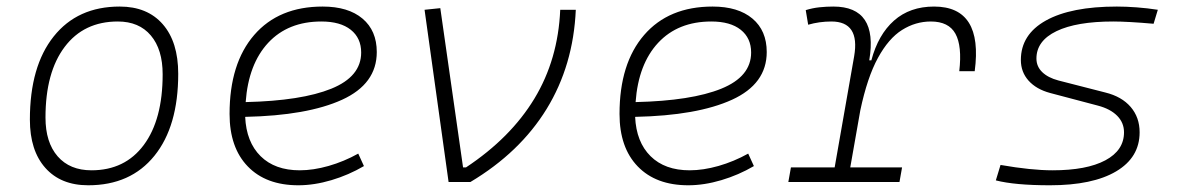

<svg xmlns="http://www.w3.org/2000/svg" viewBox="-20 -547 3556 577"><path d="M245.1 9.8Q162.6 9.8 116.2 -42.5Q69.8 -94.7 69.8 -187.5Q69.8 -347.7 141.4 -437.5Q212.9 -527.3 339.8 -527.3Q422.9 -527.3 469.2 -474.1Q515.6 -420.9 515.6 -325.2Q515.6 -167.5 444.1 -78.9Q372.6 9.8 245.1 9.8ZM254.9 -35.2Q355.5 -35.2 412.1 -111.3Q468.8 -187.5 468.8 -323.7Q468.8 -398.4 433.3 -440.4Q397.9 -482.4 334 -482.4Q231.9 -482.4 174.3 -406Q116.7 -329.6 116.7 -193.8Q116.7 -119.1 153.3 -77.1Q189.9 -35.2 254.9 -35.2Z M880.9 -35.2Q921.4 -35.2 967.5 -48.3Q1013.7 -61.5 1056.6 -85.4L1073.7 -47.9Q1027.8 -21 976.1 -5.6Q924.3 9.8 876.5 9.8Q779.3 9.8 724.6 -46.9Q669.9 -103.5 669.9 -204.6Q669.9 -356.4 743.9 -441.9Q817.9 -527.3 949.7 -527.3Q1026.4 -527.3 1069.3 -491.2Q1112.3 -455.1 1112.3 -390.6Q1112.3 -294.9 1008.1 -247.3Q903.8 -199.7 716.8 -195.8Q720.2 -120.1 763.2 -77.6Q806.2 -35.2 880.9 -35.2ZM718.3 -240.2Q886.2 -244.1 975.8 -280.5Q1065.4 -316.9 1065.4 -389.2Q1065.4 -432.6 1034.2 -457.5Q1002.9 -482.4 945.8 -482.4Q845.7 -482.4 786.1 -418.5Q726.6 -354.5 718.3 -240.2Z M1328.1 0 1255.9 -517.6 1303.2 -522.5 1371.6 -43.9H1380.4Q1514.6 -132.8 1585.9 -250.5Q1657.2 -368.2 1663.6 -517.6H1710.4Q1703.1 -350.6 1622.8 -219.7Q1542.5 -88.9 1393.6 0Z M2052.7 -35.2Q2093.3 -35.2 2139.4 -48.3Q2185.5 -61.5 2228.5 -85.4L2245.6 -47.9Q2199.7 -21 2147.9 -5.6Q2096.2 9.8 2048.3 9.8Q1951.2 9.8 1896.5 -46.9Q1841.8 -103.5 1841.8 -204.6Q1841.8 -356.4 1915.8 -441.9Q1989.7 -527.3 2121.6 -527.3Q2198.2 -527.3 2241.2 -491.2Q2284.2 -455.1 2284.2 -390.6Q2284.2 -294.9 2179.9 -247.3Q2075.7 -199.7 1888.7 -195.8Q1892.1 -120.1 1935.1 -77.6Q1978 -35.2 2052.7 -35.2ZM1890.1 -240.2Q2058.1 -244.1 2147.7 -280.5Q2237.3 -316.9 2237.3 -389.2Q2237.3 -432.6 2206.1 -457.5Q2174.8 -482.4 2117.7 -482.4Q2017.6 -482.4 1958 -418.5Q1898.4 -354.5 1890.1 -240.2Z M2349.1 0 2356.9 -43.9H2488.3L2546.9 -377.9Q2564.9 -482.4 2478.5 -482.4Q2442.4 -482.4 2408.7 -472.7L2401.4 -516.6Q2421.9 -522.9 2442.6 -525.1Q2463.4 -527.3 2484.4 -527.3Q2619.6 -527.3 2592.3 -365.7H2598.6Q2619.1 -442.9 2666.7 -485.1Q2714.4 -527.3 2787.1 -527.3Q2935.1 -527.3 2909.2 -333H2862.8Q2871.6 -408.7 2851.3 -445.6Q2831.1 -482.4 2777.3 -482.4Q2731.4 -482.4 2690.9 -457Q2650.4 -431.6 2618.4 -373Q2586.4 -314.5 2565.4 -215.3L2535.2 -43.9H2690.9L2683.1 0Z M3135.3 9.8Q3029.8 9.8 2972.7 -4.9L2986.8 -51.3Q3079.1 -35.2 3143.1 -35.2Q3245.6 -35.2 3301.8 -65.2Q3357.9 -95.2 3357.9 -149.4Q3357.9 -178.2 3337.4 -199Q3316.9 -219.7 3279.8 -229.5L3135.7 -267.6Q3094.2 -278.8 3071 -304.7Q3047.9 -330.6 3047.9 -366.7Q3047.9 -443.4 3123.3 -485.4Q3198.7 -527.3 3336.4 -527.3Q3363.8 -527.3 3396 -524.9Q3428.2 -522.5 3459.5 -517.6L3446.8 -475.6Q3368.7 -482.4 3325.7 -482.4Q3215.3 -482.4 3155 -453.4Q3094.7 -424.3 3094.7 -371.1Q3094.7 -347.2 3112.1 -330.3Q3129.4 -313.5 3160.6 -305.2L3301.8 -269Q3351.1 -256.8 3377.9 -225.6Q3404.8 -194.3 3404.8 -149.4Q3404.8 -73.7 3334.2 -32Q3263.7 9.8 3135.3 9.8Z"/></svg>

Font: Cascadia Code NF ExtraLight
Style: Italic
Weight: 200
Italic angle: -10°
Monospace: yes
Designer: Aaron Bell
Foundry: Saja Typeworks
Version: Version 2404.023; ttfautohint (v1.8.4)